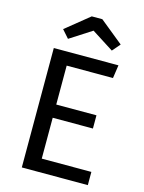

<svg xmlns="http://www.w3.org/2000/svg" viewBox="-134 -992 802 1070"><g transform="rotate(15 267.5 -457.0)"><path d="M163.1 -758.8 123 -804.2 258.8 -914.1H319.8L455.1 -804.2L416 -758.8L289.1 -839.8ZM473.1 -689 461.9 -612.8H194.8V-388.2H426.8V-312H194.8V-76.2H481V0H100.1V-689Z"/></g></svg>

Font: FiraGO
Style: Regular
Weight: 400
Designer: bBox Type
Foundry: bBox Type GmbH
Version: Version 1.001;PS 001.001;hotconv 1.0.88;makeotf.lib2.5.64775